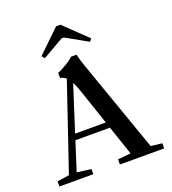

<svg xmlns="http://www.w3.org/2000/svg" viewBox="-154 -985 987 1100"><g transform="rotate(-20 339.5 -434.5)"><path d="M191.4 -719.2 177.2 -736.8 314.5 -869.1H340.8L480 -735.4L466.8 -719.2L334.5 -793.5H320.8ZM18.6 0V-31.2L91.8 -42.5L269.5 -565.9Q255.9 -579.1 234.4 -583V-614.7Q254.9 -621.6 289.6 -642.3Q324.2 -663.1 335 -676.3H368.7Q378.9 -633.3 392.6 -596.7L588.9 -39.1L657.2 -31.2V0H387.2V-31.2L466.3 -39.1L405.8 -217.8H195.3L139.2 -42.5L225.1 -31.2V0ZM320.3 -471.2Q308.6 -505.4 295.4 -530.8L206.5 -253.9H393.6Z"/></g></svg>

Font: Elstob 10pt Medium
Style: Regular
Weight: 500
Designer: Peter S. Baker
Version: Version 1.015